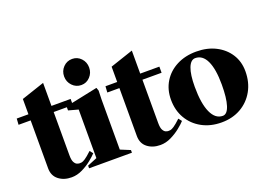

<svg xmlns="http://www.w3.org/2000/svg" viewBox="-131 -1052 1877 1356"><g transform="rotate(-20 807.5 -374.5)"><path d="M206 18Q148 18 109 -12.5Q70 -43 70 -99V-459H-21L-18 -505H70V-620L243 -678V-505H387V-459H243V-134Q243 -97 252.5 -80.5Q262 -64 273.5 -60Q285 -56 291 -56Q297 -56 306.5 -57Q316 -58 334.5 -70Q353 -82 387 -114L406 -90Q391 -73 359 -47Q327 -21 287 -1.5Q247 18 206 18Z M342 0V-20L415 -50V-415L342 -435V-465L585 -516L593 -493L591 -427V-50L664 -20V0ZM493 -571Q453 -571 425.5 -600Q398 -629 398 -669Q398 -710 425.5 -738.5Q453 -767 493 -767Q532 -767 559 -738.5Q586 -710 586 -669Q586 -629 559 -600Q532 -571 493 -571Z M873 18Q815 18 776 -12.5Q737 -43 737 -99V-459H646L649 -505H737V-620L910 -678V-505H1054V-459H910V-134Q910 -97 919.5 -80.5Q929 -64 940.5 -60Q952 -56 958 -56Q964 -56 973.5 -57Q983 -58 1001.5 -70Q1020 -82 1054 -114L1073 -90Q1058 -73 1026 -47Q994 -21 954 -1.5Q914 18 873 18Z M1334 16Q1251 16 1187 -19Q1123 -54 1087 -115.5Q1051 -177 1051 -257Q1051 -333 1087 -391.5Q1123 -450 1187 -483Q1251 -516 1334 -516Q1416 -516 1479 -484Q1542 -452 1578 -396Q1614 -340 1614 -267Q1614 -184 1578 -120Q1542 -56 1479 -20Q1416 16 1334 16ZM1357 -25Q1390 -25 1407.5 -79.5Q1425 -134 1425 -236Q1425 -352 1396 -413.5Q1367 -475 1312 -475Q1278 -475 1259 -426Q1240 -377 1240 -285Q1240 -160 1270.5 -92.5Q1301 -25 1357 -25Z"/></g></svg>

Font: Wittgenstein Black
Style: Regular
Weight: 900
Designer: Jörg Drees
Foundry: Jörg Drees
Version: Version 1.303; ttfautohint (v1.8.4.7-5d5b)